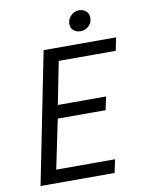

<svg xmlns="http://www.w3.org/2000/svg" viewBox="-90 -882 709 945"><g transform="rotate(-10 264.0 -409.5)"><path d="M166 -656H528L515 -591H230L188 -378H429L415 -312H176L125 -66H419L405 0H35ZM362 -716Q342 -716 327.5 -727.5Q313 -739 313 -761Q313 -785 330.5 -802Q348 -819 371 -819Q391 -819 405.5 -807Q420 -795 420 -773Q420 -748 402.5 -732Q385 -716 362 -716Z"/></g></svg>

Font: mr_Source Sans Pro
Style: Italic
Weight: 400
Italic angle: -11°
Designer: Paul D. Hunt
Foundry: Adobe Systems Incorporated
Version: Version 1.036;July 10, 2024;FontCreator 11.5.0.2430 64-bit